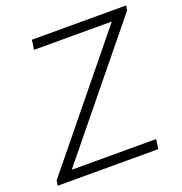

<svg xmlns="http://www.w3.org/2000/svg" viewBox="-125 -794 853 902"><g transform="rotate(-20 301.5 -343.0)"><path d="M11 0 15 -25 514 -638H125L132 -686H603L599 -662L99 -48H521L514 0Z"/></g></svg>

Font: Chivo Medium Thin
Style: Italic
Weight: 250
Italic angle: -8.05°
Version: Version 2.002